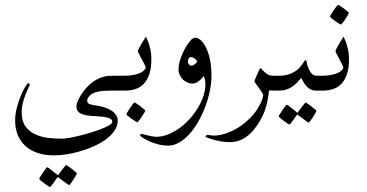

<svg xmlns="http://www.w3.org/2000/svg" viewBox="-20 -371 1503 786"><path d="M511.2 -30.8Q511.2 -24.9 510.5 -19.5Q509.8 -14.2 507.1 -9.8Q504.4 -5.4 499 -2.7Q493.7 0 484.4 0H432.1Q418.5 0 403.1 1Q387.7 2 374 5.9Q357.4 10.7 347.2 20.8Q336.9 30.8 336.9 42Q336.9 47.9 340.3 51Q343.8 54.2 349.6 56.2Q355.5 58.1 363.5 59.3Q371.6 60.5 380.9 62Q392.1 64 406.2 68.1Q420.4 72.3 432.9 79.6Q445.3 86.9 453.6 97.7Q461.9 108.4 461.9 123Q461.9 144 449.5 162.8Q437 181.6 416.3 197.5Q395.5 213.4 368.4 225.8Q341.3 238.3 312.3 247.1Q283.2 255.9 254.2 260.5Q225.1 265.1 200.2 265.1Q163.1 265.1 133.8 255.1Q104.5 245.1 84 226.6Q63.5 208 52.7 181.6Q42 155.3 42 122.1Q42 95.2 49.3 68.1Q56.6 41 65.9 19.3Q75.2 -2.4 83.7 -16.1Q92.3 -29.8 94.2 -29.8Q97.2 -29.8 99.6 -28.3Q102.1 -26.9 102.1 -23.9Q102.1 -22.5 96.9 -12.5Q91.8 -2.4 85.4 13.4Q79.1 29.3 74 48.8Q68.8 68.4 68.8 88.9Q68.8 125 84.2 146.2Q99.6 167.5 123.8 178.7Q147.9 189.9 177 193.4Q206.1 196.8 233.9 196.8Q244.1 196.8 263.7 193.4Q283.2 189.9 306.2 184.3Q329.1 178.7 352.8 171.4Q376.5 164.1 395.8 156.5Q415 148.9 427.5 141.4Q439.9 133.8 439.9 127.9Q439.9 117.2 424.6 111.8Q409.2 106.4 377 105Q362.8 104.5 348.1 103Q333.5 101.6 321 97.9Q308.6 94.2 300.8 86.7Q293 79.1 293 65.9Q293 53.7 299.1 40.8Q305.2 27.8 311.5 18.1Q350.1 -43 405.8 -57.1Q416.5 -60.1 426 -60.5Q435.5 -61 446.8 -61H484.4Q493.7 -61 499 -58.3Q504.4 -55.7 507.1 -51.5Q509.8 -47.4 510.5 -42Q511.2 -36.6 511.2 -30.8ZM294.9 338.4Q294.9 340.3 290.5 348.1Q286.1 356 280.5 364.5Q274.9 373 269.8 379.9Q264.6 386.7 262.7 386.7Q261.7 386.7 255.1 382.1Q248.5 377.4 240.7 371.6Q231.9 365.2 220.7 356.4Q218.8 354.5 217.3 354.5Q215.8 354.5 213.9 356.4Q206.5 367.2 200.7 375.5Q195.3 382.8 190.7 388.7Q186 394.5 184.6 394.5Q183.1 394.5 176 389.9Q168.9 385.3 161.1 379.4Q153.3 373.5 147 368.2Q140.6 362.8 140.6 361.3Q140.6 359.4 145.3 351.8Q149.9 344.2 155.8 335.7Q161.6 327.1 166.7 320.3Q171.9 313.5 172.9 313.5Q175.3 313.5 181.6 318.4Q188 323.2 194.8 328.6Q203.1 335 212.9 343.3Q215.8 346.2 217.3 346.2Q218.8 346.2 220.7 342.3Q228 332 234.4 323.7Q239.7 316.9 244.6 310.8Q249.5 304.7 250.5 304.7Q252 304.7 259.3 309.6Q266.6 314.5 274.4 320.6Q282.2 326.7 288.6 332Q294.9 337.4 294.9 338.4Z M599.6 -128.9Q599.6 -91.8 591.1 -66.9Q582.5 -42 567.9 -27.1Q553.2 -12.2 533.4 -6.1Q513.7 0 490.7 0H472.7Q463.4 0 458 -2.7Q452.6 -5.4 450 -9.8Q447.3 -14.2 446.5 -19.5Q445.8 -24.9 445.8 -30.8Q445.8 -36.6 446.5 -42Q447.3 -47.4 450 -51.5Q452.6 -55.7 458 -58.3Q463.4 -61 472.7 -61H490.7Q511.7 -61 528.1 -64.5Q544.4 -67.9 555.7 -73.2Q565.9 -78.6 571.3 -84.7Q576.7 -90.8 576.7 -94.2Q576.7 -97.2 571.5 -107.2Q566.4 -117.2 560.5 -128.4Q554.7 -139.6 549.6 -149.2Q544.4 -158.7 544.4 -161.1Q544.4 -164.6 549.1 -173.6Q553.7 -182.6 559.6 -192.4Q565.4 -202.1 570.8 -210.7Q576.2 -219.2 577.6 -221.2Q588.9 -196.8 594.2 -174.6Q599.6 -152.3 599.6 -128.9ZM574.7 81.5Q574.7 83.5 570.3 91.1Q565.9 98.6 560.3 107.2Q554.7 115.7 549.1 122.6Q543.5 129.4 541.5 129.4Q540.5 129.4 533.4 125Q526.4 120.6 518.3 115Q510.3 109.4 503.9 104Q497.6 98.6 497.6 96.7Q497.6 94.7 502.2 87.2Q506.8 79.6 512.5 71Q518.1 62.5 523.4 55.7Q528.8 48.8 530.3 48.8Q532.2 48.8 539.6 53.5Q546.9 58.1 554.7 64Q562.5 69.8 568.6 75.2Q574.7 80.6 574.7 81.5Z M845.7 -61Q845.7 -31.2 838.9 1.7Q832 34.7 820.1 66.4Q808.1 98.1 791.7 127Q775.4 155.8 755.6 177.5Q735.8 199.2 713.9 212.2Q691.9 225.1 668.9 225.1Q646 225.1 625.2 219.2Q604.5 213.4 588.6 206.1Q572.8 198.7 563.2 192.1Q553.7 185.5 553.7 184.1Q553.7 181.6 554.9 179.2Q556.2 176.8 557.6 176.8Q559.1 176.8 566.4 178.7Q573.7 180.7 583.3 182.9Q592.8 185.1 602.5 187Q612.3 189 618.7 189Q643.1 189 667.5 179.4Q691.9 169.9 714.4 153.8Q736.8 137.7 756.1 116.2Q775.4 94.7 789.8 71Q804.2 47.4 812.5 22.7Q820.8 -2 820.8 -24.9Q820.8 -37.1 818.8 -45.2Q816.9 -53.2 814 -60.1Q810.1 -55.2 805.2 -49.6Q800.3 -43.9 794.4 -39.3Q788.6 -34.7 781.5 -31.7Q774.4 -28.8 766.6 -28.8Q757.3 -28.8 747.3 -33.2Q737.3 -37.6 729.2 -45.2Q721.2 -52.7 716.1 -63.5Q710.9 -74.2 710.9 -86.9Q710.9 -106 718.3 -128.4Q725.6 -150.9 736.3 -170.7Q747.1 -190.4 758.5 -203.6Q770 -216.8 778.8 -216.8Q789.6 -216.8 801.3 -206.8Q813 -196.8 823 -177Q833 -157.2 839.4 -128.2Q845.7 -99.1 845.7 -61ZM787.6 -120.1Q782.2 -128.4 774.9 -132.8Q767.6 -137.2 762.7 -137.2Q755.4 -137.2 752.2 -131.3Q749 -125.5 749 -117.2Q749 -113.3 753.4 -107.7Q757.8 -102.1 764.6 -102.1Q770 -102.1 777.3 -107.7Q784.7 -113.3 787.6 -120.1Z M1141.6 -30.8Q1141.6 -24.9 1140.9 -19.5Q1140.1 -14.2 1137.5 -9.8Q1134.8 -5.4 1129.4 -2.7Q1124 0 1114.7 0H1096.7Q1092.8 0 1089.4 -0.5Q1085.9 -1 1081.5 -1Q1079.1 19.5 1075.4 39.8Q1071.8 60.1 1064.7 80.1Q1057.6 100.1 1046.6 119.9Q1035.6 139.6 1019 160.2Q1000.5 182.6 976.3 196.8Q952.1 210.9 918.5 210.9Q904.8 210.9 887.9 208.3Q871.1 205.6 856.4 201.7Q841.8 197.8 831.8 194.1Q821.8 190.4 821.8 188Q821.8 185.1 824.5 183.1Q827.1 181.2 829.6 181.2Q830.1 181.2 833 181.6Q835.9 182.1 839.8 182.6Q843.8 183.1 847.9 183.6Q852.1 184.1 855.5 184.1Q869.6 184.1 887.2 180.2Q904.8 176.3 924.3 167.7Q943.8 159.2 964.1 145.5Q984.4 131.8 1003.9 112.3Q1020 96.2 1030.3 80.6Q1040.5 64.9 1046.6 52Q1052.7 39.1 1055.2 30Q1057.6 21 1057.6 18.1Q1057.6 15.1 1052 6.6Q1046.4 -2 1039.6 -11.2Q1032.7 -20.5 1027.1 -28.6Q1021.5 -36.6 1021.5 -39.1Q1021.5 -40 1024.7 -47.6Q1027.8 -55.2 1031.7 -64Q1035.6 -72.8 1039.6 -81.1Q1043.5 -89.4 1044.4 -91.8H1047.4Q1057.1 -80.6 1069.1 -70.8Q1081.1 -61 1096.7 -61H1114.7Q1124 -61 1129.4 -58.3Q1134.8 -55.7 1137.5 -51.5Q1140.1 -47.4 1140.9 -42Q1141.6 -36.6 1141.6 -30.8Z M1321.3 -30.8Q1321.3 -24.9 1320.6 -19.5Q1319.8 -14.2 1317.1 -9.8Q1314.5 -5.4 1309.1 -2.7Q1303.7 0 1294.4 0H1275.4Q1261.7 0 1252.4 -4.4Q1243.2 -8.8 1235.4 -17.1Q1230 -22.9 1223.6 -33Q1217.3 -43 1213.4 -51.8Q1204.6 -42 1195.8 -32.7Q1187 -23.4 1176.3 -16.1Q1165.5 -8.8 1152.1 -4.4Q1138.7 0 1120.6 0H1102.5Q1093.3 0 1087.9 -2.7Q1082.5 -5.4 1079.8 -9.8Q1077.1 -14.2 1076.4 -19.5Q1075.7 -24.9 1075.7 -30.8Q1075.7 -36.6 1076.4 -42Q1077.1 -47.4 1079.8 -51.5Q1082.5 -55.7 1087.9 -58.3Q1093.3 -61 1102.5 -61H1120.6Q1142.6 -61 1158.7 -65.7Q1174.8 -70.3 1186.3 -77.6Q1197.8 -85 1205.3 -93Q1212.9 -101.1 1217.8 -108.4Q1222.7 -115.7 1225.8 -120.4Q1229 -125 1231.4 -125Q1234.4 -125 1235.4 -116.7Q1236.3 -108.4 1240.2 -98.1Q1242.2 -92.3 1245.4 -85.7Q1248.5 -79.1 1252.7 -73.5Q1256.8 -67.9 1262.5 -64.5Q1268.1 -61 1275.4 -61H1294.4Q1303.7 -61 1309.1 -58.3Q1314.5 -55.7 1317.1 -51.5Q1319.8 -47.4 1320.6 -42Q1321.3 -36.6 1321.3 -30.8ZM1275.4 82.5Q1275.4 84.5 1271 92.3Q1266.6 100.1 1261 108.6Q1255.4 117.2 1250.2 124Q1245.1 130.9 1243.2 130.9Q1242.2 130.9 1235.6 126.2Q1229 121.6 1221.2 115.7Q1212.4 109.4 1201.2 100.6Q1199.2 98.6 1197.8 98.6Q1196.3 98.6 1194.3 100.6Q1187 111.3 1181.2 119.6Q1175.8 127 1171.1 132.8Q1166.5 138.7 1165 138.7Q1163.6 138.7 1156.5 134Q1149.4 129.4 1141.6 123.5Q1133.8 117.7 1127.4 112.3Q1121.1 106.9 1121.1 105.5Q1121.1 103.5 1125.7 95.9Q1130.4 88.4 1136.2 79.8Q1142.1 71.3 1147.2 64.5Q1152.3 57.6 1153.3 57.6Q1155.8 57.6 1162.1 62.5Q1168.5 67.4 1175.3 72.8Q1183.6 79.1 1193.4 87.4Q1196.3 90.3 1197.8 90.3Q1199.2 90.3 1201.2 86.4Q1208.5 76.2 1214.8 67.9Q1220.2 61 1225.1 54.9Q1230 48.8 1231 48.8Q1232.4 48.8 1239.7 53.7Q1247.1 58.6 1254.9 64.7Q1262.7 70.8 1269 76.2Q1275.4 81.5 1275.4 82.5Z M1408.7 -128.9Q1408.7 -91.8 1400.1 -66.9Q1391.6 -42 1377 -27.1Q1362.3 -12.2 1342.5 -6.1Q1322.8 0 1299.8 0H1281.7Q1272.5 0 1267.1 -2.7Q1261.7 -5.4 1259 -9.8Q1256.3 -14.2 1255.6 -19.5Q1254.9 -24.9 1254.9 -30.8Q1254.9 -36.6 1255.6 -42Q1256.3 -47.4 1259 -51.5Q1261.7 -55.7 1267.1 -58.3Q1272.5 -61 1281.7 -61H1299.8Q1320.8 -61 1337.2 -64.5Q1353.5 -67.9 1364.7 -73.2Q1375 -78.6 1380.4 -84.7Q1385.7 -90.8 1385.7 -94.2Q1385.7 -97.2 1380.6 -107.2Q1375.5 -117.2 1369.6 -128.4Q1363.8 -139.6 1358.6 -149.2Q1353.5 -158.7 1353.5 -161.1Q1353.5 -164.6 1358.2 -173.6Q1362.8 -182.6 1368.7 -192.4Q1374.5 -202.1 1379.9 -210.7Q1385.3 -219.2 1386.7 -221.2Q1397.9 -196.8 1403.3 -174.6Q1408.7 -152.3 1408.7 -128.9ZM1408.2 -318.4Q1408.2 -316.4 1403.8 -308.8Q1399.4 -301.3 1393.8 -292.7Q1388.2 -284.2 1382.6 -277.3Q1377 -270.5 1375 -270.5Q1374 -270.5 1366.9 -274.9Q1359.9 -279.3 1351.8 -284.9Q1343.8 -290.5 1337.4 -295.9Q1331.1 -301.3 1331.1 -303.2Q1331.1 -305.2 1335.7 -312.7Q1340.3 -320.3 1345.9 -328.9Q1351.6 -337.4 1356.9 -344.2Q1362.3 -351.1 1363.8 -351.1Q1365.7 -351.1 1373 -346.4Q1380.4 -341.8 1388.2 -335.9Q1396 -330.1 1402.1 -324.7Q1408.2 -319.3 1408.2 -318.4Z"/></svg>

Font: Scheherazade Rohingya
Style: Regular
Weight: 400
Designer: SIL International
Foundry: SIL International
Version: Version 2.000 (build 440/429)